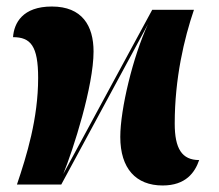

<svg xmlns="http://www.w3.org/2000/svg" viewBox="-20 -566 671 589"><path d="M479 3C550 3 578 -37 591 -75C538 -75 516 -110 516 -187C516 -326 545 -448 575 -536H447L174 -32C205 -108 267 -302 267 -408C267 -487 232 -546 139 -546C49 -546 23 -495 20 -452C74 -452 97 -425 97 -327C97 -202 62 -89 32 0H168L434 -492C388 -393 349 -231 349 -146C349 -49 397 3 479 3Z"/></svg>

Font: Noto Serif Display ExtraCondensed Black
Style: Regular
Weight: 900
Width: 2
Designer: Monotype Design Team
Foundry: Monotype Imaging Inc.
Version: Version 2.009